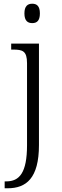

<svg xmlns="http://www.w3.org/2000/svg" viewBox="-20 -770 333 1030"><path d="M153 -646C177 -646 194 -658 194 -698C194 -738 177 -750 153 -750C129 -750 111 -738 111 -698C111 -658 129 -646 153 -646ZM5 240H21C120 240 189 187 189 8V-536H40V-504H50C101 -504 125 -497 125 -431V9C125 157 84 203 14 203H5Z"/></svg>

Font: Noto Serif Georgian Light
Style: Regular
Weight: 300
Designer: Monotype Design Team, Akaki Razmadze
Foundry: Google LLC
Version: Version 2.003